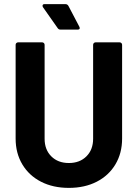

<svg xmlns="http://www.w3.org/2000/svg" viewBox="-20 -906 669 934"><path d="M315 8Q238 8 179.5 -22Q121 -52 88.5 -106.5Q56 -161 56 -232V-688Q56 -693 59.5 -696.5Q63 -700 68 -700H185Q190 -700 193.5 -696.5Q197 -693 197 -688V-231Q197 -178 229.5 -145.5Q262 -113 315 -113Q368 -113 400.5 -145.5Q433 -178 433 -231V-688Q433 -693 436.5 -696.5Q440 -700 445 -700H562Q567 -700 570.5 -696.5Q574 -693 574 -688V-232Q574 -161 541.5 -106.5Q509 -52 450.5 -22Q392 8 315 8ZM366 -776Q368 -772 368 -770Q368 -762 358 -762H274Q265 -762 260 -770L189 -871Q187 -874 187 -878Q187 -886 197 -886H298Q308 -886 313 -877Z"/></svg>

Font: LinhAnh
Style: Bold
Weight: 700
Designer: Jeremy Tribby
Foundry: Tribby Type
Version: Version 1.408